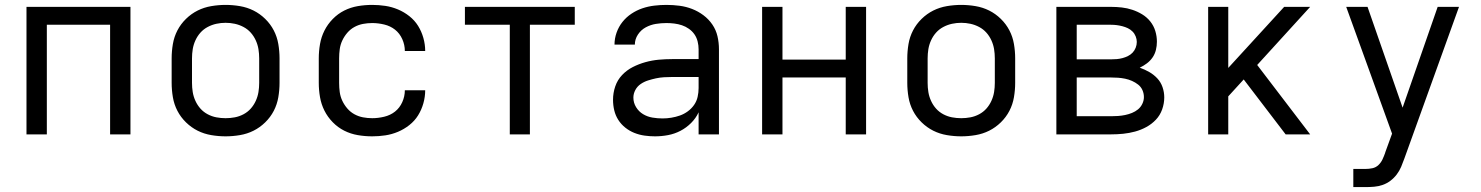

<svg xmlns="http://www.w3.org/2000/svg" viewBox="-20 -548 6040 783"><path d="M88 0V-520H512V0H429V-447H171V0Z M900 8Q871 8 841.5 3Q812 -2 786 -15Q760 -28 738.5 -49Q717 -70 703.5 -96Q690 -122 685 -151.5Q680 -181 680 -210V-310Q680 -339 685 -368.5Q690 -398 703.5 -424Q717 -450 738.5 -471Q760 -492 786 -505Q812 -518 841.5 -523Q871 -528 900 -528Q929 -528 958.5 -523Q988 -518 1014 -505Q1040 -492 1061.5 -471Q1083 -450 1096.5 -424Q1110 -398 1115 -368.5Q1120 -339 1120 -310V-210Q1120 -181 1115 -151.5Q1110 -122 1096.5 -96Q1083 -70 1061.5 -49Q1040 -28 1014 -15Q988 -2 958.5 3Q929 8 900 8ZM900 -66Q919 -66 937.5 -69.5Q956 -73 973 -82Q990 -91 1002.5 -105Q1015 -119 1023 -136.5Q1031 -154 1034 -172.5Q1037 -191 1037 -210V-310Q1037 -329 1034 -347.5Q1031 -366 1023 -383.5Q1015 -401 1002.5 -415Q990 -429 973 -438Q956 -447 937.5 -451Q919 -455 900 -455Q881 -455 862.5 -451Q844 -447 827 -438Q810 -429 797.5 -415Q785 -401 777 -383.5Q769 -366 766 -347.5Q763 -329 763 -310V-210Q763 -191 766 -172.5Q769 -154 777 -136.5Q785 -119 797.5 -105Q810 -91 827 -82Q844 -73 862.5 -69.5Q881 -66 900 -66Z M1498 8Q1468 8 1439 3Q1410 -2 1384 -15Q1358 -28 1337 -49.5Q1316 -71 1303 -97Q1290 -123 1285 -152Q1280 -181 1280 -210V-310Q1280 -339 1285 -368Q1290 -397 1303 -423Q1316 -449 1337 -470.5Q1358 -492 1384 -505Q1410 -518 1439 -523Q1468 -528 1498 -528Q1525 -528 1551.5 -524Q1578 -520 1603 -509.5Q1628 -499 1649.5 -482Q1671 -465 1685 -442.5Q1699 -420 1706.5 -393.5Q1714 -367 1714 -340Q1714 -340 1714 -340Q1714 -340 1714 -340H1631Q1631 -340 1631 -340Q1631 -340 1631 -340Q1631 -365 1620.5 -388.5Q1610 -412 1591 -427Q1572 -442 1547 -448Q1522 -454 1498 -454Q1479 -454 1460.5 -450.5Q1442 -447 1425.5 -438Q1409 -429 1396.5 -414.5Q1384 -400 1376 -383Q1368 -366 1365.5 -347.5Q1363 -329 1363 -310V-210Q1363 -191 1365.5 -172.5Q1368 -154 1376 -137Q1384 -120 1396.5 -105.5Q1409 -91 1425.5 -82Q1442 -73 1460.5 -69.5Q1479 -66 1498 -66Q1522 -66 1547 -72Q1572 -78 1591 -93Q1610 -108 1620.5 -131.5Q1631 -155 1631 -180Q1631 -180 1631 -180Q1631 -180 1631 -180H1714Q1714 -180 1714 -180Q1714 -180 1714 -180Q1714 -153 1706.5 -126.5Q1699 -100 1685 -77.5Q1671 -55 1649.5 -38Q1628 -21 1603 -10.5Q1578 0 1551.5 4Q1525 8 1498 8Z M2059 0V-447H1876V-520H2324V-447H2141V0Z M2651 8Q2630 8 2608.5 5Q2587 2 2567 -6Q2547 -14 2530 -27.5Q2513 -41 2501.5 -59Q2490 -77 2485 -98Q2480 -119 2480 -141Q2480 -169 2489 -195.5Q2498 -222 2517 -242Q2536 -262 2560.5 -274.5Q2585 -287 2612 -294.5Q2639 -302 2666.5 -304.5Q2694 -307 2721 -307H2829V-347Q2829 -363 2825 -379Q2821 -395 2812 -408Q2803 -421 2789.5 -430.5Q2776 -440 2761 -445Q2746 -450 2730 -452Q2714 -454 2698 -454Q2676 -454 2654.5 -450.5Q2633 -447 2613.5 -436.5Q2594 -426 2581.5 -407Q2569 -388 2569 -366H2486Q2486 -391 2494.5 -415Q2503 -439 2518.5 -458.5Q2534 -478 2555 -492Q2576 -506 2599.5 -514Q2623 -522 2648 -525Q2673 -528 2698 -528Q2725 -528 2751.5 -524.5Q2778 -521 2802.5 -511.5Q2827 -502 2848.5 -486Q2870 -470 2885 -448Q2900 -426 2906 -400Q2912 -374 2912 -347V0H2829V-90Q2818 -66 2798.5 -46.5Q2779 -27 2755 -14.5Q2731 -2 2704.5 3Q2678 8 2651 8ZM2682 -65Q2700 -65 2718 -68Q2736 -71 2753 -77Q2770 -83 2785 -94Q2800 -105 2810.5 -120Q2821 -135 2825 -153Q2829 -171 2829 -189V-234H2721Q2705 -234 2688 -233Q2671 -232 2655 -228.5Q2639 -225 2623 -220Q2607 -215 2593 -205.5Q2579 -196 2571 -181Q2563 -166 2563 -150Q2563 -129 2574 -111Q2585 -93 2602.5 -82.5Q2620 -72 2640.5 -68.5Q2661 -65 2682 -65Z M3088 0V-520H3171V-305H3429V-520H3512V0H3429V-232H3171V0Z M3900 8Q3871 8 3841.5 3Q3812 -2 3786 -15Q3760 -28 3738.5 -49Q3717 -70 3703.5 -96Q3690 -122 3685 -151.5Q3680 -181 3680 -210V-310Q3680 -339 3685 -368.5Q3690 -398 3703.5 -424Q3717 -450 3738.5 -471Q3760 -492 3786 -505Q3812 -518 3841.5 -523Q3871 -528 3900 -528Q3929 -528 3958.5 -523Q3988 -518 4014 -505Q4040 -492 4061.5 -471Q4083 -450 4096.5 -424Q4110 -398 4115 -368.5Q4120 -339 4120 -310V-210Q4120 -181 4115 -151.5Q4110 -122 4096.5 -96Q4083 -70 4061.5 -49Q4040 -28 4014 -15Q3988 -2 3958.5 3Q3929 8 3900 8ZM3900 -66Q3919 -66 3937.5 -69.5Q3956 -73 3973 -82Q3990 -91 4002.5 -105Q4015 -119 4023 -136.5Q4031 -154 4034 -172.5Q4037 -191 4037 -210V-310Q4037 -329 4034 -347.5Q4031 -366 4023 -383.5Q4015 -401 4002.5 -415Q3990 -429 3973 -438Q3956 -447 3937.5 -451Q3919 -455 3900 -455Q3881 -455 3862.5 -451Q3844 -447 3827 -438Q3810 -429 3797.5 -415Q3785 -401 3777 -383.5Q3769 -366 3766 -347.5Q3763 -329 3763 -310V-210Q3763 -191 3766 -172.5Q3769 -154 3777 -136.5Q3785 -119 3797.5 -105Q3810 -91 3827 -82Q3844 -73 3862.5 -69.5Q3881 -66 3900 -66Z M4288 0V-520H4511Q4533 -520 4555 -517.5Q4577 -515 4598 -508Q4619 -501 4638 -489.5Q4657 -478 4671 -460.5Q4685 -443 4691.5 -421.5Q4698 -400 4698 -378Q4698 -361 4694 -344.5Q4690 -328 4680.5 -314Q4671 -300 4657 -289.5Q4643 -279 4628 -272Q4648 -265 4666.5 -254.5Q4685 -244 4699.5 -228.5Q4714 -213 4721 -192.5Q4728 -172 4728 -151Q4728 -126 4719.5 -102Q4711 -78 4694 -60Q4677 -42 4655 -30Q4633 -18 4609 -11.5Q4585 -5 4560.5 -2.5Q4536 0 4511 0ZM4371 -306H4511Q4523 -306 4534.5 -307Q4546 -308 4557.5 -311Q4569 -314 4580 -319.5Q4591 -325 4599 -333.5Q4607 -342 4611.5 -353.5Q4616 -365 4616 -377Q4616 -388 4611.5 -399.5Q4607 -411 4598.5 -419.5Q4590 -428 4579.5 -433Q4569 -438 4557.5 -441Q4546 -444 4534.5 -445.5Q4523 -447 4511 -447H4371ZM4371 -74H4511Q4525 -74 4539.5 -75Q4554 -76 4568.5 -79Q4583 -82 4596.5 -87.5Q4610 -93 4621 -102Q4632 -111 4638.5 -124.5Q4645 -138 4645 -152Q4645 -152 4645 -152Q4645 -152 4645 -152Q4645 -167 4639 -180.5Q4633 -194 4621.5 -203Q4610 -212 4596.5 -218Q4583 -224 4568.5 -227Q4554 -230 4539.5 -231Q4525 -232 4511 -232H4371Z M4907 0V-520H4989V-271L5217 -520H5323L5107 -283L5323 0H5223L5052 -224L4989 -155V0Z M5499 215V141H5548Q5563 141 5577 138Q5591 135 5601.5 125Q5612 115 5618 102Q5624 89 5629 75Q5629 74 5629 74Q5629 74 5629 74L5657 -3L5558 -277L5470 -520H5557L5700 -109L5843 -520H5930L5707 99Q5701 116 5694 132.5Q5687 149 5676 163.5Q5665 178 5650.5 189Q5636 200 5619 206Q5602 212 5584 213.5Q5566 215 5548 215Z"/></svg>

Font: Iosevka SS04 Extended
Style: Regular
Weight: 400
Width: 7
Monospace: yes
Designer: Belleve Invis
Foundry: Belleve Invis
Version: Version 19.0.0; ttfautohint (v1.8.4)